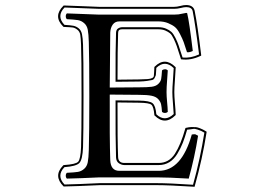

<svg xmlns="http://www.w3.org/2000/svg" viewBox="-20 -703 1040 761"><path d="M531.2 -356.9Q564 -356.9 581.1 -359.1Q598.1 -361.3 607.4 -370.4Q616.7 -379.4 618.7 -389.6Q620.6 -399.9 622.1 -423.8Q626.5 -428.2 633.5 -428.5Q640.6 -428.7 645 -423.8Q644.5 -412.1 642.3 -384.5Q640.1 -356.9 640.1 -337.9Q640.1 -321.8 642.3 -299.1Q644.5 -276.4 645 -259.8Q640.6 -255.4 633.5 -255.4Q626.5 -255.4 622.1 -259.8Q620.6 -280.3 618.4 -290Q616.2 -299.8 607.4 -309.8Q598.6 -319.8 580.6 -323.5Q562.5 -327.1 531.2 -327.1L415 -328.1Q414.1 -152.3 417 -68.8Q418.5 -25.9 453.1 -25.9H608.9Q699.7 -25.9 740.2 -169.9Q751.5 -171.4 753.7 -170.9Q755.9 -170.4 765.1 -165Q751.5 -79.1 728 4.9Q647.9 0 600.1 0H375Q293.9 3.9 245.1 4.9Q240.7 0.5 240.7 -6.6Q240.7 -13.7 245.1 -18.1Q274.9 -19.5 288.6 -21.7Q302.2 -23.9 313.5 -33.7Q324.7 -43.5 327.9 -60.1Q331.1 -76.7 332 -108.9Q334 -174.8 334 -320.8Q334 -470.7 332 -536.1Q331.1 -568.4 327.9 -585Q324.7 -601.6 313.5 -611.3Q302.2 -621.1 288.6 -623.3Q274.9 -625.5 245.1 -627Q240.7 -631.3 240.7 -638.4Q240.7 -645.5 245.1 -649.9L374 -645H668.9Q679.7 -645 687.5 -646Q695.3 -647 704.3 -649.2Q713.4 -651.4 718.3 -651.9Q722.2 -651.9 722.2 -648.9Q730 -618.2 744.1 -501Q731 -494.6 721.2 -496.1Q712.4 -523.9 708 -536.1Q703.6 -548.3 693.6 -567.9Q683.6 -587.4 673.6 -595.7Q663.6 -604 646.7 -611.1Q629.9 -618.2 607.9 -618.2H453.1Q436 -618.2 427 -605.7Q418 -593.3 417 -574.2L415 -356ZM751.5 -660.2Q763.2 -602.1 777.3 -485.4V-482.4L774.9 -481.4Q735.8 -462.9 699.7 -467.8H697.3L696.8 -470.2Q695.3 -474.1 692.9 -482.4Q684.6 -508.8 680.4 -520.8Q676.3 -532.7 668.7 -548.8Q661.1 -564.9 653.8 -571Q646.5 -577.1 635 -582Q623.5 -586.9 607.9 -586.9H462.9Q448.2 -586.9 448.2 -572.8Q445.8 -506.3 445.8 -387.2L530.8 -388.2Q553.7 -388.7 565.4 -389.6Q577.1 -390.6 583.3 -393.8Q589.4 -397 589.8 -402.3Q590.3 -407.7 590.8 -416Q591.3 -424.3 591.8 -436V-437.5L592.8 -438.5Q633.3 -479 675.3 -437.5L676.3 -436.5V-434.6Q675.8 -417 673.3 -385.5Q670.9 -354 670.9 -337.9Q670.9 -321.8 673.3 -294.2Q675.8 -266.6 676.3 -249.5V-247.6L675.3 -246.1Q633.8 -204.6 592.8 -245.1L591.8 -246.1V-247.6Q588.9 -280.3 580.1 -287.8Q571.3 -295.4 530.8 -295.9L445.8 -296.9Q445.3 -144.5 448.2 -80.1Q449.2 -57.1 473.1 -57.1H608.9Q649.4 -57.1 672.9 -93Q696.3 -128.9 714.4 -193.4L715.3 -195.8L717.3 -196.3Q729 -199.2 739.7 -199.5Q750.5 -199.7 757.1 -199Q763.7 -198.2 772.7 -194.6Q781.7 -190.9 784.9 -189.2Q788.1 -187.5 796.4 -182.6L798.8 -181.2V-178.7Q782.2 -73.2 752 34.2L751 37.6L748 37.1Q648.9 30.8 600.1 30.8H376Q281.2 35.2 234.4 36.1H232.4L231.4 35.2Q190.4 -5.9 230 -46.9L231.4 -48.3L233.9 -48.8Q280.3 -51.8 289.8 -62Q299.3 -72.3 301.3 -120.1Q303.2 -173.3 303.2 -320.8Q303.2 -479 301.3 -524.9Q300.3 -552.2 298.1 -565.2Q295.9 -578.1 286.4 -585.4Q276.9 -592.8 268.3 -594Q259.8 -595.2 233.9 -596.2L231.4 -596.7L230.5 -597.7Q189.5 -638.7 231.4 -680.2L232.4 -681.2H234.4Q262.2 -680.7 314.9 -678.2Q367.7 -675.8 374.5 -675.8H668.9Q681.2 -675.8 694.6 -679.4Q708 -683.1 718.3 -683.1Q746.6 -682.6 751.5 -660.2ZM743.7 -658.7Q740.2 -674.8 718.3 -674.8Q709.5 -674.8 696.3 -671.4Q683.1 -668 668.9 -668H374.5Q366.7 -668 315.2 -670.2Q263.7 -672.4 235.8 -673.3Q202.6 -639.2 235.4 -604.5Q259.8 -603 271 -600.8Q282.2 -598.6 292 -590.6Q301.8 -582.5 304.9 -567.6Q308.1 -552.7 309.1 -525.4Q311 -479.5 311 -320.8Q311 -172.9 309.1 -119.6Q307.1 -70.3 294.7 -57.1Q282.2 -43.9 235.4 -40.5Q202.6 -6.3 235.8 28.3Q285.6 27.3 375.5 22.9H600.1Q650.9 22.9 745.1 29.3Q773.9 -74.7 790 -177.2Q780.8 -182.6 777.3 -184.1Q773.9 -185.5 762.9 -189.5Q752 -193.4 744.9 -191.9Q737.8 -190.4 721.7 -189Q712.9 -158.2 704.6 -137Q696.3 -115.7 683.1 -93.8Q669.9 -71.8 651.4 -60.3Q632.8 -48.8 608.9 -48.8H473.1Q461.4 -48.8 450.9 -56.2Q440.4 -63.5 439.9 -79.6Q437.5 -152.8 438 -300.8V-305.2L531.2 -304.2Q572.8 -303.7 584.7 -293.9Q596.7 -284.2 599.6 -250Q633.3 -217.8 668.5 -251Q668 -266.1 665.5 -293.7Q663.1 -321.3 663.1 -337.9Q663.1 -354.5 665.5 -385.5Q668 -416.5 668.5 -433.1Q633.8 -466.8 599.6 -434.1Q599.1 -429.7 598.6 -418Q598.1 -406.2 597.2 -403.6Q596.2 -400.9 592.8 -394Q589.4 -387.2 582.3 -385.7Q575.2 -384.3 562.7 -382.3Q550.3 -380.4 531.2 -379.9L438 -378.9V-382.8Q437.5 -506.3 439.9 -573.2Q440.4 -585.4 448 -590.3Q455.6 -595.2 462.9 -595.2H607.9Q625 -595.2 637.9 -589.6Q650.9 -584 658.9 -576.9Q667 -569.8 675.3 -553Q683.6 -536.1 687.7 -523.9Q691.9 -511.7 700.2 -485.4Q702.1 -478.5 703.6 -475.1Q735.4 -471.7 769 -487.3Q754.4 -605 743.7 -658.7Z"/></svg>

Font: Linux Libertine Initials
Style: Initials
Weight: 400
Designer: Philipp H. Poll
Foundry: Philipp H. Poll
Version: Version 5.0.6